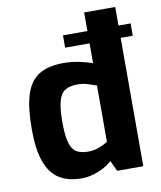

<svg xmlns="http://www.w3.org/2000/svg" viewBox="-85 -831 758 906"><g transform="rotate(-10 293.5 -378.5)"><path d="M263 -615V-674H587V-615ZM233 6Q170 6 127 -20.5Q84 -47 62.5 -106.5Q41 -166 41 -263Q41 -363 59.5 -425Q78 -487 122 -516Q166 -545 243 -545Q280 -545 316 -537.5Q352 -530 380 -520V-763H529V0H404L380 -51Q363 -35 338.5 -22Q314 -9 287 -1.5Q260 6 233 6ZM285 -113Q315 -113 339.5 -123Q364 -133 380 -143V-413Q360 -420 338 -427Q316 -434 291 -434Q254 -434 231.5 -421Q209 -408 199 -372.5Q189 -337 189 -270Q189 -208 198.5 -173.5Q208 -139 229 -126Q250 -113 285 -113Z"/></g></svg>

Font: Exo Thin
Style: Bold
Weight: 700
Version: Version 2.000